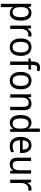

<svg xmlns="http://www.w3.org/2000/svg" viewBox="1916 -2772 1045 4918"><g transform="rotate(90 2439.0 -313.5)"><path d="M312 -597Q403 -597 456 -528Q509 -459 509 -320Q509 -184 456 -112.5Q403 -41 313 -41Q259 -41 222 -63.5Q185 -86 163 -120H158Q159 -102 161 -79Q163 -56 163 -38V189H78V-587H147L159 -514H163Q186 -552 221.5 -574.5Q257 -597 312 -597ZM295 -525Q225 -525 194.5 -478.5Q164 -432 163 -337V-319Q163 -217 192.5 -165Q222 -113 297 -113Q360 -113 390.5 -168.5Q421 -224 421 -320Q421 -416 390.5 -470.5Q360 -525 295 -525Z M862 -597Q876 -597 891 -595.5Q906 -594 919 -591L908 -509Q884 -516 856 -516Q820 -516 789.5 -493Q759 -470 740.5 -429Q722 -388 722 -335V-51H637V-587H705L716 -492H720Q743 -537 778.5 -567Q814 -597 862 -597Z M1412 -320Q1412 -190 1353 -115.5Q1294 -41 1187 -41Q1120 -41 1070 -74.5Q1020 -108 992.5 -170.5Q965 -233 965 -320Q965 -453 1023.5 -525Q1082 -597 1189 -597Q1290 -597 1351 -525.5Q1412 -454 1412 -320ZM1053 -320Q1053 -222 1085.5 -167.5Q1118 -113 1189 -113Q1258 -113 1291 -167Q1324 -221 1324 -320Q1324 -418 1291 -471Q1258 -524 1188 -524Q1117 -524 1085 -471Q1053 -418 1053 -320Z M1759 -519H1643V-51H1557V-519H1474V-561L1557 -590V-621Q1557 -721 1595.5 -768.5Q1634 -816 1712 -816Q1740 -816 1763.5 -811Q1787 -806 1807 -799L1785 -731Q1770 -736 1752 -740Q1734 -744 1716 -744Q1678 -744 1660.5 -716Q1643 -688 1643 -623V-587H1759Z M2269 -320Q2269 -190 2210 -115.5Q2151 -41 2044 -41Q1977 -41 1927 -74.5Q1877 -108 1849.5 -170.5Q1822 -233 1822 -320Q1822 -453 1880.5 -525Q1939 -597 2046 -597Q2147 -597 2208 -525.5Q2269 -454 2269 -320ZM1910 -320Q1910 -222 1942.5 -167.5Q1975 -113 2046 -113Q2115 -113 2148 -167Q2181 -221 2181 -320Q2181 -418 2148 -471Q2115 -524 2045 -524Q1974 -524 1942 -471Q1910 -418 1910 -320Z M2631 -597Q2716 -597 2759 -551Q2802 -505 2802 -406V-51H2717V-396Q2717 -524 2616 -524Q2541 -524 2511 -475.5Q2481 -427 2481 -329V-51H2396V-587H2464L2476 -514H2481Q2504 -556 2544.5 -576.5Q2585 -597 2631 -597Z M3124 -41Q3033 -41 2980 -111Q2927 -181 2927 -318Q2927 -455 2980 -526Q3033 -597 3124 -597Q3177 -597 3213.5 -575Q3250 -553 3273 -518H3278Q3277 -535 3275 -557.5Q3273 -580 3273 -596V-811H3359V-51H3290L3278 -122H3273Q3250 -86 3214 -63.5Q3178 -41 3124 -41ZM3140 -113Q3212 -113 3243 -159Q3274 -205 3274 -299V-320Q3274 -421 3244 -473Q3214 -525 3139 -525Q3076 -525 3045.5 -469.5Q3015 -414 3015 -317Q3015 -218 3046 -165.5Q3077 -113 3140 -113Z M3700 -597Q3763 -597 3808 -566.5Q3853 -536 3876.5 -481.5Q3900 -427 3900 -357V-303H3574Q3578 -114 3726 -114Q3769 -114 3804 -123Q3839 -132 3877 -151V-76Q3840 -58 3803.5 -49.5Q3767 -41 3720 -41Q3609 -41 3548 -114Q3487 -187 3487 -315Q3487 -449 3544 -523Q3601 -597 3700 -597ZM3699 -527Q3644 -527 3612.5 -487Q3581 -447 3575 -371H3813Q3813 -438 3785.5 -482.5Q3758 -527 3699 -527Z M4427 -587V-51H4358L4346 -122H4341Q4318 -81 4278 -61Q4238 -41 4191 -41Q4103 -41 4061 -90Q4019 -139 4019 -237V-587H4105V-246Q4105 -114 4205 -114Q4282 -114 4312 -162.5Q4342 -211 4342 -306V-587Z M4808 -597Q4822 -597 4837 -595.5Q4852 -594 4865 -591L4854 -509Q4830 -516 4802 -516Q4766 -516 4735.5 -493Q4705 -470 4686.5 -429Q4668 -388 4668 -335V-51H4583V-587H4651L4662 -492H4666Q4689 -537 4724.5 -567Q4760 -597 4808 -597Z"/></g></svg>

Font: Noto Sans Tamil UI SemiCondensed
Style: Regular
Weight: 400
Width: 4
Designer: Jelle Bosma - Monotype Design Team
Foundry: Monotype Imaging Inc.
Version: Version 2.004; ttfautohint (v1.8.4.7-5d5b)